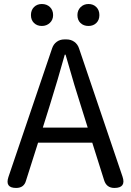

<svg xmlns="http://www.w3.org/2000/svg" viewBox="-20 -928 646 948"><path d="M362.3 -853.5Q362.3 -877 377.9 -892.6Q393.6 -908.2 417 -908.2Q440.4 -908.2 455.6 -893.1Q470.7 -877.9 470.7 -853.5Q470.7 -829.1 455.6 -814.5Q440.4 -799.8 417 -799.8Q392.6 -799.8 377.4 -814.5Q362.3 -829.1 362.3 -853.5ZM242.2 -853.5Q242.2 -830.1 226.1 -814.9Q210 -799.8 186.5 -799.8Q163.1 -799.8 147.9 -814.5Q132.8 -829.1 132.8 -853.5Q132.8 -877.9 147.9 -893.1Q163.1 -908.2 186.5 -908.2Q210.9 -908.2 226.6 -893.1Q242.2 -877.9 242.2 -853.5ZM191.4 -297.9H413.1L377.9 -410.2Q354.5 -480.5 303.7 -658.2H299.8Q265.6 -535.2 226.6 -410.2ZM435.5 -223.6H168L108.4 -36.1Q98.6 0 59.6 0Q3.9 0 21.5 -53.7L237.3 -689.5Q244.1 -710 260.3 -721.7Q276.4 -733.4 297.9 -733.4H308.6Q330.1 -733.4 346.7 -721.7Q363.3 -710 370.1 -689.5L585 -55.7Q603.5 0 544.9 0Q505.9 0 494.1 -38.1Z"/></svg>

Font: GenSenMaruGothic TW TTF Regular
Style: Regular
Weight: 400
Version: Version 1.301